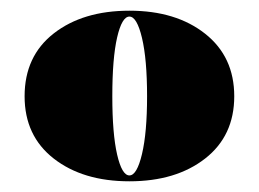

<svg xmlns="http://www.w3.org/2000/svg" viewBox="-20 -701 484 359"><path d="M26 -521Q26 -596 80.5 -638.5Q135 -681 222 -681Q309 -681 363.5 -638Q418 -595 418 -521Q418 -447 363.5 -404.5Q309 -362 222 -362Q135 -362 80.5 -404.5Q26 -447 26 -521ZM255 -521Q255 -590 245.5 -630Q236 -670 222 -670Q208 -670 199 -631Q190 -592 190 -521Q190 -451 199 -412Q208 -373 222 -373Q236 -373 245.5 -413Q255 -453 255 -521Z"/></svg>

Font: Arapey Black-Display
Style: Regular
Weight: 900
Designer: Eduardo Rodriguez Tunni
Foundry: Eduardo Rodriguez Tunni
Version: Version 4.000